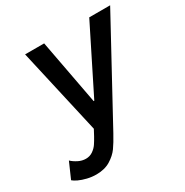

<svg xmlns="http://www.w3.org/2000/svg" viewBox="-217 -659 975 1010"><g transform="rotate(-30 270.0 -153.5)"><path d="M-49.3 173.3 -7.3 77.6Q7.3 91.8 29.8 103.3Q52.2 114.7 75.7 114.7Q99.6 114.7 118.2 101.8Q136.7 88.9 147.7 72.5Q158.7 56.2 171.4 33.2L189.9 -1.5L72.3 -521H188L261.7 -127.9H265.6L461.9 -521H588.9L266.6 70.8Q242.7 114.7 222.7 142.8Q202.6 170.9 167.5 192.4Q132.3 213.9 82 213.9Q54.2 213.9 27.1 207.3Q0 200.7 -20.3 191.2Q-40.5 181.6 -49.3 173.3Z"/></g></svg>

Font: Reddit Sans Chocolate SemiBold
Style: Italic
Weight: 600
Italic angle: -11.25°
Designer: Stephen Hutchings
Version: Version 1.013